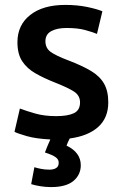

<svg xmlns="http://www.w3.org/2000/svg" viewBox="-20 -555 502 782"><path d="M188 207Q166 207 144.5 203.5Q123 200 107 195L120 126Q129 129 145.5 132.5Q162 136 181 136Q198 136 208.5 129.5Q219 123 219 109Q220 95 207 85.5Q194 76 163 66Q167 55 173 40.5Q179 26 185 13Q126 10 89.5 -0.5Q53 -11 39 -18L61 -113Q87 -103 124 -92.5Q161 -82 209 -82Q256 -82 281 -94Q306 -106 306 -138Q306 -166 281.5 -182Q257 -198 201 -220Q158 -237 124 -256.5Q90 -276 70.5 -305.5Q51 -335 51 -383Q51 -453 103 -494Q155 -535 246 -535Q295 -535 335.5 -526.5Q376 -518 397 -509L375 -417Q355 -425 325.5 -433Q296 -441 251 -441Q212 -441 188.5 -428Q165 -415 165 -387Q165 -359 186.5 -343.5Q208 -328 261 -308Q316 -287 351.5 -265.5Q387 -244 404 -214Q421 -184 421 -138Q421 -75 380 -38Q339 -1 264 9Q260 17 256.5 24.5Q253 32 251 38Q309 66 309 118Q309 157 279 182Q249 207 188 207Z"/></svg>

Font: Ubuntu Sans SemiBold
Style: Regular
Weight: 600
Designer: Dalton Maag Ltd
Foundry: Dalton Maag Ltd
Version: Version 1.006; ttfautohint (v1.8.4.7-5d5b)